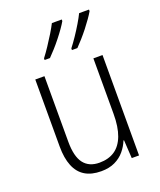

<svg xmlns="http://www.w3.org/2000/svg" viewBox="-143 -855 794 954"><g transform="rotate(-20 254.0 -378.0)"><path d="M429.2 -530.8V0H390.6L384.8 -96.2H381.8Q370.6 -67.9 350.3 -43.7Q330.1 -19.5 299.6 -4.9Q269 9.8 227.1 9.8Q175.3 9.8 141.4 -11Q107.4 -31.7 90.6 -73.5Q73.7 -115.2 73.7 -176.3V-530.8H122.1V-184.1Q122.1 -106 150.1 -69.6Q178.2 -33.2 232.9 -33.2Q281.2 -33.2 314 -55.4Q346.7 -77.6 363.8 -123Q380.9 -168.5 380.9 -237.3V-530.8ZM443.4 -766.1V-757.8Q435.1 -743.2 421.1 -723.4Q407.2 -703.6 390.4 -682.1Q373.5 -660.6 356 -640.9Q338.4 -621.1 323.7 -606H294.9V-614.7Q311 -635.3 329.8 -663.1Q348.6 -690.9 365.2 -718.8Q381.8 -746.6 391.1 -766.1ZM299.3 -766.1V-757.8Q291 -743.2 277.1 -723.4Q263.2 -703.6 246.3 -682.4Q229.5 -661.1 211.9 -641.4Q194.3 -621.6 178.7 -606H150.4V-614.7Q167 -636.2 185.5 -664.1Q204.1 -691.9 220.7 -719.2Q237.3 -746.6 247.1 -766.1Z"/></g></svg>

Font: Open Sans SemiCondensed Light
Style: Regular
Weight: 300
Width: 4
Designer: Monotype Design Team
Foundry: Monotype Imaging Inc.
Version: Version 3.000